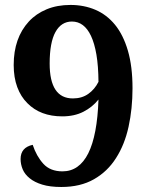

<svg xmlns="http://www.w3.org/2000/svg" viewBox="-20 -744 599 774"><path d="M227.1 9.8Q181.6 9.8 150.4 0.2Q119.1 -9.3 99.6 -25.4Q80.1 -41 71.5 -61.3Q63 -81.5 63 -103Q63 -149.4 111.8 -160.2Q127 -114.3 154.8 -83.7Q182.6 -53.2 231.9 -53.2Q299.3 -53.2 335.9 -126Q372.1 -198.7 377 -342.8Q352.5 -312 316.2 -293.5Q279.8 -274.9 231 -274.9Q142.6 -274.9 90.3 -328.1Q64 -354 49.6 -392.8Q35.2 -431.6 35.2 -481.9Q35.2 -590.8 96.2 -657.2Q125.5 -689 168 -706.5Q210.4 -724.1 264.2 -724.1Q318.4 -724.1 364.3 -704.6Q410.2 -685.1 443.8 -644Q477.1 -603 495.6 -539.6Q514.2 -476.1 514.2 -388.2Q514.2 -305.7 498.3 -233.2Q482.4 -160.6 447.8 -106.9Q413.6 -52.7 358.9 -21.5Q304.2 9.8 227.1 9.8ZM273.9 -347.2Q310.1 -347.2 335.9 -365.5Q361.8 -383.8 377 -414.1Q376.5 -478 368.7 -523.9Q360.8 -569.8 346.7 -599.6Q319.3 -657.2 270 -657.2Q227.1 -657.2 203.6 -615Q180.2 -572.8 180.2 -487.8Q180.2 -347.2 273.9 -347.2Z"/></svg>

Font: Koh Santepheap
Style: Bold
Weight: 700
Designer: Danh Hong
Version: Version 2.002; ttfautohint (v1.8.3)